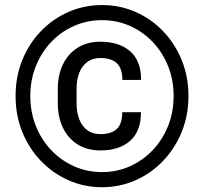

<svg xmlns="http://www.w3.org/2000/svg" viewBox="-20 -741 826 770"><path d="M470.2 -291H545.4Q545.4 -214.4 501.7 -176Q458 -137.7 382.3 -137.7Q330.1 -137.7 291.7 -161.6Q253.4 -185.5 232.7 -228Q211.9 -270.5 211.9 -326.7V-384.8Q211.9 -440.9 232.7 -483.4Q253.4 -525.9 291.7 -549.8Q330.1 -573.7 382.3 -573.7Q458 -573.7 502 -535.4Q545.9 -497.1 545.9 -420.4H470.7Q470.7 -467.3 448.2 -487.8Q425.8 -508.3 382.3 -508.3Q351.1 -508.3 329.8 -492.4Q308.6 -476.6 297.9 -449Q287.1 -421.4 287.1 -385.3V-326.7Q287.1 -290.5 297.9 -262.7Q308.6 -234.9 329.8 -219Q351.1 -203.1 382.3 -203.1Q425.8 -203.1 448 -223.4Q470.2 -243.7 470.2 -291ZM101.6 -356Q101.6 -291.5 123.8 -235.8Q146 -180.2 185.5 -138.7Q225.1 -97.2 277.3 -74Q329.6 -50.8 389.2 -50.8Q448.7 -50.8 500.7 -74Q552.7 -97.2 592.3 -138.7Q631.8 -180.2 654.1 -235.8Q676.3 -291.5 676.3 -356Q676.3 -420.4 654.1 -475.8Q631.8 -531.2 592.3 -572.8Q552.7 -614.3 500.7 -637.2Q448.7 -660.2 389.2 -660.2Q329.6 -660.2 277.3 -637.2Q225.1 -614.3 185.5 -572.8Q146 -531.2 123.8 -475.8Q101.6 -420.4 101.6 -356ZM42.5 -356Q42.5 -433.6 69.3 -500Q96.2 -566.4 144 -616Q191.9 -665.5 254.6 -693.1Q317.4 -720.7 389.2 -720.7Q460.9 -720.7 523.7 -693.1Q586.4 -665.5 634 -616Q681.6 -566.4 708.7 -500Q735.8 -433.6 735.8 -356Q735.8 -278.3 708.7 -211.9Q681.6 -145.5 634 -95.7Q586.4 -45.9 523.7 -18.1Q460.9 9.8 389.2 9.8Q317.4 9.8 254.6 -18.1Q191.9 -45.9 144 -95.7Q96.2 -145.5 69.3 -211.9Q42.5 -278.3 42.5 -356Z"/></svg>

Font: Roboto ExtraBold
Style: Regular
Weight: 800
Designer: Christian Robertson
Foundry: Google
Version: Version 3.009; 2024